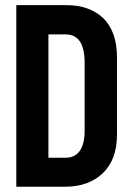

<svg xmlns="http://www.w3.org/2000/svg" viewBox="-20 -710 503 730"><path d="M42 -690.4H233.4Q320.3 -690.4 373 -640.6Q424.8 -588.9 424.8 -492.2V-198.2Q424.8 -102.5 370.1 -50.8Q316.4 0 226.6 0H42ZM230.5 -110.4Q265.6 -110.4 284.2 -137.7Q301.8 -164.1 301.8 -211.9V-470.7Q301.8 -524.4 284.2 -551.8Q265.6 -579.1 230.5 -579.1H164.1V-110.4Z"/></svg>

Font: Dinish Condensed
Style: Bold
Weight: 700
Width: 3
Designer: Bert Driehuis
Foundry: Playbeing
Version: Version 3.006; git-39231f3c-release